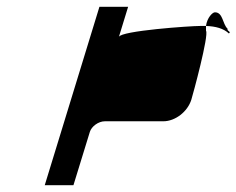

<svg xmlns="http://www.w3.org/2000/svg" viewBox="-20 -730 692 562"><path d="M111 -188H195L243 -344C248 -360 268 -375 287 -375H458C493 -375 529 -403 540 -438C545 -454 592 -627 583 -640V-654H565C537 -654 334 -640 328 -622L355 -710H271ZM583 -654C586 -678 602 -694 609 -694C633 -694 631 -660 646 -646C644 -638 658 -638 650 -632C634 -647 611 -653 583 -654Z"/></svg>

Font: bitstorm
Style: extobl
Weight: 400
Version: Version 0.2